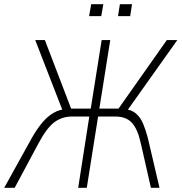

<svg xmlns="http://www.w3.org/2000/svg" viewBox="-39 -896 866 916"><path d="M-19 0 113 -238Q138 -282 163.5 -312Q189 -342 217.5 -358Q246 -374 278 -376L263 -360L129 -705H175L306 -363L294 -378H394L446 -705H487L435 -378H541L516 -363L757 -705H807L562 -360L553 -376Q588 -373 609.5 -354.5Q631 -336 643.5 -306.5Q656 -277 666 -239L722 0H681L633 -211Q618 -280 590.5 -310Q563 -340 512 -340H429L375 0H334L387 -340H304Q257 -340 220.5 -313Q184 -286 144 -211L31 0ZM524 -819 533 -876H591L582 -819ZM386 -819 396 -876H454L444 -819Z"/></svg>

Font: Nunito Sans 10pt Condensed ExtraLight
Style: Italic
Weight: 250
Width: 3
Italic angle: -9°
Designer: Vernon Adams
Foundry: Vernon Adams
Version: Version 3.101;gftools[0.9.27]